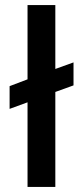

<svg xmlns="http://www.w3.org/2000/svg" viewBox="-20 -740 329 760"><path d="M89 0V-335L18 -309V-399L89 -426V-720H199V-467L271 -493V-402L199 -376V0Z"/></svg>

Font: HostGroteskMedium
Style: Regular
Weight: 500
Designer: Doukan Karapınar based on Poppins by Indian Type Foundry, Jonny Pinhorn
Foundry: Element Type
Version: Version 1.001; ttfautohint (v1.8.4.7-5d5b)